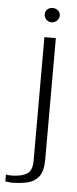

<svg xmlns="http://www.w3.org/2000/svg" viewBox="-104 -646 317 787"><g transform="rotate(5 54.5 -253.0)"><path d="M-27 111Q-31 110 -40 109.5Q-49 109 -51 108V80Q-48 81 -40 81.5Q-32 82 -25 82Q13 81 35 68Q57 55 57 14V-495H104V6Q104 53 86 75.5Q68 98 38.5 104.5Q9 111 -27 111ZM81 -558Q68 -558 59 -567Q50 -576 50 -588Q50 -601 59 -609Q68 -617 81 -617Q93 -617 102.5 -609Q112 -601 112 -588Q112 -576 102.5 -567Q93 -558 81 -558Z"/></g></svg>

Font: Alumni Sans Light
Style: Regular
Weight: 300
Version: Version 1.018